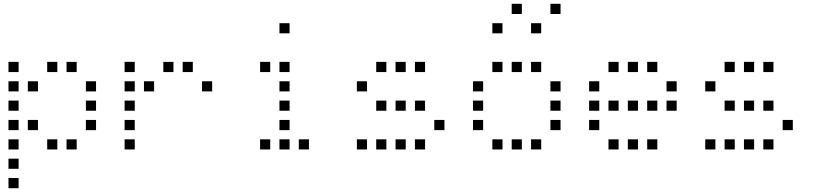

<svg xmlns="http://www.w3.org/2000/svg" viewBox="-20 -796 4240 992"><path d="M24.8 -476.2Q23.8 -476.2 23.8 -476.2Q23.8 -476.2 23.8 -475.2V-424.8Q23.8 -423.8 23.8 -423.8Q23.8 -423.8 24.8 -423.8H75.2Q76.2 -423.8 76.2 -423.8Q76.2 -423.8 76.2 -424.8V-475.2Q76.2 -476.2 76.2 -476.2Q76.2 -476.2 75.2 -476.2ZM224.8 -476.2Q223.8 -476.2 223.8 -476.2Q223.8 -476.2 223.8 -475.2V-424.8Q223.8 -423.8 223.8 -423.8Q223.8 -423.8 224.8 -423.8H275.2Q276.2 -423.8 276.2 -423.8Q276.2 -423.8 276.2 -424.8V-475.2Q276.2 -476.2 276.2 -476.2Q276.2 -476.2 275.2 -476.2ZM324.8 -476.2Q323.8 -476.2 323.8 -476.2Q323.8 -476.2 323.8 -475.2V-424.8Q323.8 -423.8 323.8 -423.8Q323.8 -423.8 324.8 -423.8H375.2Q376.2 -423.8 376.2 -423.8Q376.2 -423.8 376.2 -424.8V-475.2Q376.2 -476.2 376.2 -476.2Q376.2 -476.2 375.2 -476.2ZM24.8 -376.2Q23.8 -376.2 23.8 -376.2Q23.8 -376.2 23.8 -375.2V-324.8Q23.8 -323.8 23.8 -323.8Q23.8 -323.8 24.8 -323.8H75.2Q76.2 -323.8 76.2 -323.8Q76.2 -323.8 76.2 -324.8V-375.2Q76.2 -376.2 76.2 -376.2Q76.2 -376.2 75.2 -376.2ZM124.8 -376.2Q123.8 -376.2 123.8 -376.2Q123.8 -376.2 123.8 -375.2V-324.8Q123.8 -323.8 123.8 -323.8Q123.8 -323.8 124.8 -323.8H175.2Q176.2 -323.8 176.2 -323.8Q176.2 -323.8 176.2 -324.8V-375.2Q176.2 -376.2 176.2 -376.2Q176.2 -376.2 175.2 -376.2ZM424.8 -376.2Q423.8 -376.2 423.8 -376.2Q423.8 -376.2 423.8 -375.2V-324.8Q423.8 -323.8 423.8 -323.8Q423.8 -323.8 424.8 -323.8H475.2Q476.2 -323.8 476.2 -323.8Q476.2 -323.8 476.2 -324.8V-375.2Q476.2 -376.2 476.2 -376.2Q476.2 -376.2 475.2 -376.2ZM24.8 -276.2Q23.8 -276.2 23.8 -276.2Q23.8 -276.2 23.8 -275.2V-224.8Q23.8 -223.8 23.8 -223.8Q23.8 -223.8 24.8 -223.8H75.2Q76.2 -223.8 76.2 -223.8Q76.2 -223.8 76.2 -224.8V-275.2Q76.2 -276.2 76.2 -276.2Q76.2 -276.2 75.2 -276.2ZM424.8 -276.2Q423.8 -276.2 423.8 -276.2Q423.8 -276.2 423.8 -275.2V-224.8Q423.8 -223.8 423.8 -223.8Q423.8 -223.8 424.8 -223.8H475.2Q476.2 -223.8 476.2 -223.8Q476.2 -223.8 476.2 -224.8V-275.2Q476.2 -276.2 476.2 -276.2Q476.2 -276.2 475.2 -276.2ZM24.8 -176.2Q23.8 -176.2 23.8 -176.2Q23.8 -176.2 23.8 -175.2V-124.8Q23.8 -123.8 23.8 -123.8Q23.8 -123.8 24.8 -123.8H75.2Q76.2 -123.8 76.2 -123.8Q76.2 -123.8 76.2 -124.8V-175.2Q76.2 -176.2 76.2 -176.2Q76.2 -176.2 75.2 -176.2ZM124.8 -176.2Q123.8 -176.2 123.8 -176.2Q123.8 -176.2 123.8 -175.2V-124.8Q123.8 -123.8 123.8 -123.8Q123.8 -123.8 124.8 -123.8H175.2Q176.2 -123.8 176.2 -123.8Q176.2 -123.8 176.2 -124.8V-175.2Q176.2 -176.2 176.2 -176.2Q176.2 -176.2 175.2 -176.2ZM424.8 -176.2Q423.8 -176.2 423.8 -176.2Q423.8 -176.2 423.8 -175.2V-124.8Q423.8 -123.8 423.8 -123.8Q423.8 -123.8 424.8 -123.8H475.2Q476.2 -123.8 476.2 -123.8Q476.2 -123.8 476.2 -124.8V-175.2Q476.2 -176.2 476.2 -176.2Q476.2 -176.2 475.2 -176.2ZM24.8 -76.2Q23.8 -76.2 23.8 -76.2Q23.8 -76.2 23.8 -75.2V-24.8Q23.8 -23.8 23.8 -23.8Q23.8 -23.8 24.8 -23.8H75.2Q76.2 -23.8 76.2 -23.8Q76.2 -23.8 76.2 -24.8V-75.2Q76.2 -76.2 76.2 -76.2Q76.2 -76.2 75.2 -76.2ZM224.8 -76.2Q223.8 -76.2 223.8 -76.2Q223.8 -76.2 223.8 -75.2V-24.8Q223.8 -23.8 223.8 -23.8Q223.8 -23.8 224.8 -23.8H275.2Q276.2 -23.8 276.2 -23.8Q276.2 -23.8 276.2 -24.8V-75.2Q276.2 -76.2 276.2 -76.2Q276.2 -76.2 275.2 -76.2ZM324.8 -76.2Q323.8 -76.2 323.8 -76.2Q323.8 -76.2 323.8 -75.2V-24.8Q323.8 -23.8 323.8 -23.8Q323.8 -23.8 324.8 -23.8H375.2Q376.2 -23.8 376.2 -23.8Q376.2 -23.8 376.2 -24.8V-75.2Q376.2 -76.2 376.2 -76.2Q376.2 -76.2 375.2 -76.2ZM24.8 23.8Q23.8 23.8 23.8 23.8Q23.8 23.8 23.8 24.8V75.2Q23.8 76.2 23.8 76.2Q23.8 76.2 24.8 76.2H75.2Q76.2 76.2 76.2 76.2Q76.2 76.2 76.2 75.2V24.8Q76.2 23.8 76.2 23.8Q76.2 23.8 75.2 23.8ZM24.8 123.8Q23.8 123.8 23.8 123.8Q23.8 123.8 23.8 124.8V175.2Q23.8 176.2 23.8 176.2Q23.8 176.2 24.8 176.2H75.2Q76.2 176.2 76.2 176.2Q76.2 176.2 76.2 175.2V124.8Q76.2 123.8 76.2 123.8Q76.2 123.8 75.2 123.8Z M624.8 -476.2Q623.8 -476.2 623.8 -476.2Q623.8 -476.2 623.8 -475.2V-424.8Q623.8 -423.8 623.8 -423.8Q623.8 -423.8 624.8 -423.8H675.2Q676.2 -423.8 676.2 -423.8Q676.2 -423.8 676.2 -424.8V-475.2Q676.2 -476.2 676.2 -476.2Q676.2 -476.2 675.2 -476.2ZM824.8 -476.2Q823.8 -476.2 823.8 -476.2Q823.8 -476.2 823.8 -475.2V-424.8Q823.8 -423.8 823.8 -423.8Q823.8 -423.8 824.8 -423.8H875.2Q876.2 -423.8 876.2 -423.8Q876.2 -423.8 876.2 -424.8V-475.2Q876.2 -476.2 876.2 -476.2Q876.2 -476.2 875.2 -476.2ZM924.8 -476.2Q923.8 -476.2 923.8 -476.2Q923.8 -476.2 923.8 -475.2V-424.8Q923.8 -423.8 923.8 -423.8Q923.8 -423.8 924.8 -423.8H975.2Q976.2 -423.8 976.2 -423.8Q976.2 -423.8 976.2 -424.8V-475.2Q976.2 -476.2 976.2 -476.2Q976.2 -476.2 975.2 -476.2ZM624.8 -376.2Q623.8 -376.2 623.8 -376.2Q623.8 -376.2 623.8 -375.2V-324.8Q623.8 -323.8 623.8 -323.8Q623.8 -323.8 624.8 -323.8H675.2Q676.2 -323.8 676.2 -323.8Q676.2 -323.8 676.2 -324.8V-375.2Q676.2 -376.2 676.2 -376.2Q676.2 -376.2 675.2 -376.2ZM724.8 -376.2Q723.8 -376.2 723.8 -376.2Q723.8 -376.2 723.8 -375.2V-324.8Q723.8 -323.8 723.8 -323.8Q723.8 -323.8 724.8 -323.8H775.2Q776.2 -323.8 776.2 -323.8Q776.2 -323.8 776.2 -324.8V-375.2Q776.2 -376.2 776.2 -376.2Q776.2 -376.2 775.2 -376.2ZM1024.8 -376.2Q1023.8 -376.2 1023.8 -376.2Q1023.8 -376.2 1023.8 -375.2V-324.8Q1023.8 -323.8 1023.8 -323.8Q1023.8 -323.8 1024.8 -323.8H1075.2Q1076.2 -323.8 1076.2 -323.8Q1076.2 -323.8 1076.2 -324.8V-375.2Q1076.2 -376.2 1076.2 -376.2Q1076.2 -376.2 1075.2 -376.2ZM624.8 -276.2Q623.8 -276.2 623.8 -276.2Q623.8 -276.2 623.8 -275.2V-224.8Q623.8 -223.8 623.8 -223.8Q623.8 -223.8 624.8 -223.8H675.2Q676.2 -223.8 676.2 -223.8Q676.2 -223.8 676.2 -224.8V-275.2Q676.2 -276.2 676.2 -276.2Q676.2 -276.2 675.2 -276.2ZM624.8 -176.2Q623.8 -176.2 623.8 -176.2Q623.8 -176.2 623.8 -175.2V-124.8Q623.8 -123.8 623.8 -123.8Q623.8 -123.8 624.8 -123.8H675.2Q676.2 -123.8 676.2 -123.8Q676.2 -123.8 676.2 -124.8V-175.2Q676.2 -176.2 676.2 -176.2Q676.2 -176.2 675.2 -176.2ZM624.8 -76.2Q623.8 -76.2 623.8 -76.2Q623.8 -76.2 623.8 -75.2V-24.8Q623.8 -23.8 623.8 -23.8Q623.8 -23.8 624.8 -23.8H675.2Q676.2 -23.8 676.2 -23.8Q676.2 -23.8 676.2 -24.8V-75.2Q676.2 -76.2 676.2 -76.2Q676.2 -76.2 675.2 -76.2Z M1424.8 -676.2Q1423.8 -676.2 1423.8 -676.2Q1423.8 -676.2 1423.8 -675.2V-624.8Q1423.8 -623.8 1423.8 -623.8Q1423.8 -623.8 1424.8 -623.8H1475.2Q1476.2 -623.8 1476.2 -623.8Q1476.2 -623.8 1476.2 -624.8V-675.2Q1476.2 -676.2 1476.2 -676.2Q1476.2 -676.2 1475.2 -676.2ZM1324.8 -476.2Q1323.8 -476.2 1323.8 -476.2Q1323.8 -476.2 1323.8 -475.2V-424.8Q1323.8 -423.8 1323.8 -423.8Q1323.8 -423.8 1324.8 -423.8H1375.2Q1376.2 -423.8 1376.2 -423.8Q1376.2 -423.8 1376.2 -424.8V-475.2Q1376.2 -476.2 1376.2 -476.2Q1376.2 -476.2 1375.2 -476.2ZM1424.8 -476.2Q1423.8 -476.2 1423.8 -476.2Q1423.8 -476.2 1423.8 -475.2V-424.8Q1423.8 -423.8 1423.8 -423.8Q1423.8 -423.8 1424.8 -423.8H1475.2Q1476.2 -423.8 1476.2 -423.8Q1476.2 -423.8 1476.2 -424.8V-475.2Q1476.2 -476.2 1476.2 -476.2Q1476.2 -476.2 1475.2 -476.2ZM1424.8 -376.2Q1423.8 -376.2 1423.8 -376.2Q1423.8 -376.2 1423.8 -375.2V-324.8Q1423.8 -323.8 1423.8 -323.8Q1423.8 -323.8 1424.8 -323.8H1475.2Q1476.2 -323.8 1476.2 -323.8Q1476.2 -323.8 1476.2 -324.8V-375.2Q1476.2 -376.2 1476.2 -376.2Q1476.2 -376.2 1475.2 -376.2ZM1424.8 -276.2Q1423.8 -276.2 1423.8 -276.2Q1423.8 -276.2 1423.8 -275.2V-224.8Q1423.8 -223.8 1423.8 -223.8Q1423.8 -223.8 1424.8 -223.8H1475.2Q1476.2 -223.8 1476.2 -223.8Q1476.2 -223.8 1476.2 -224.8V-275.2Q1476.2 -276.2 1476.2 -276.2Q1476.2 -276.2 1475.2 -276.2ZM1424.8 -176.2Q1423.8 -176.2 1423.8 -176.2Q1423.8 -176.2 1423.8 -175.2V-124.8Q1423.8 -123.8 1423.8 -123.8Q1423.8 -123.8 1424.8 -123.8H1475.2Q1476.2 -123.8 1476.2 -123.8Q1476.2 -123.8 1476.2 -124.8V-175.2Q1476.2 -176.2 1476.2 -176.2Q1476.2 -176.2 1475.2 -176.2ZM1324.8 -76.2Q1323.8 -76.2 1323.8 -76.2Q1323.8 -76.2 1323.8 -75.2V-24.8Q1323.8 -23.8 1323.8 -23.8Q1323.8 -23.8 1324.8 -23.8H1375.2Q1376.2 -23.8 1376.2 -23.8Q1376.2 -23.8 1376.2 -24.8V-75.2Q1376.2 -76.2 1376.2 -76.2Q1376.2 -76.2 1375.2 -76.2ZM1424.8 -76.2Q1423.8 -76.2 1423.8 -76.2Q1423.8 -76.2 1423.8 -75.2V-24.8Q1423.8 -23.8 1423.8 -23.8Q1423.8 -23.8 1424.8 -23.8H1475.2Q1476.2 -23.8 1476.2 -23.8Q1476.2 -23.8 1476.2 -24.8V-75.2Q1476.2 -76.2 1476.2 -76.2Q1476.2 -76.2 1475.2 -76.2ZM1524.8 -76.2Q1523.8 -76.2 1523.8 -76.2Q1523.8 -76.2 1523.8 -75.2V-24.8Q1523.8 -23.8 1523.8 -23.8Q1523.8 -23.8 1524.8 -23.8H1575.2Q1576.2 -23.8 1576.2 -23.8Q1576.2 -23.8 1576.2 -24.8V-75.2Q1576.2 -76.2 1576.2 -76.2Q1576.2 -76.2 1575.2 -76.2Z M1924.8 -476.2Q1923.8 -476.2 1923.8 -476.2Q1923.8 -476.2 1923.8 -475.2V-424.8Q1923.8 -423.8 1923.8 -423.8Q1923.8 -423.8 1924.8 -423.8H1975.2Q1976.2 -423.8 1976.2 -423.8Q1976.2 -423.8 1976.2 -424.8V-475.2Q1976.2 -476.2 1976.2 -476.2Q1976.2 -476.2 1975.2 -476.2ZM2024.8 -476.2Q2023.8 -476.2 2023.8 -476.2Q2023.8 -476.2 2023.8 -475.2V-424.8Q2023.8 -423.8 2023.8 -423.8Q2023.8 -423.8 2024.8 -423.8H2075.2Q2076.2 -423.8 2076.2 -423.8Q2076.2 -423.8 2076.2 -424.8V-475.2Q2076.2 -476.2 2076.2 -476.2Q2076.2 -476.2 2075.2 -476.2ZM2124.8 -476.2Q2123.8 -476.2 2123.8 -476.2Q2123.8 -476.2 2123.8 -475.2V-424.8Q2123.8 -423.8 2123.8 -423.8Q2123.8 -423.8 2124.8 -423.8H2175.2Q2176.2 -423.8 2176.2 -423.8Q2176.2 -423.8 2176.2 -424.8V-475.2Q2176.2 -476.2 2176.2 -476.2Q2176.2 -476.2 2175.2 -476.2ZM1824.8 -376.2Q1823.8 -376.2 1823.8 -376.2Q1823.8 -376.2 1823.8 -375.2V-324.8Q1823.8 -323.8 1823.8 -323.8Q1823.8 -323.8 1824.8 -323.8H1875.2Q1876.2 -323.8 1876.2 -323.8Q1876.2 -323.8 1876.2 -324.8V-375.2Q1876.2 -376.2 1876.2 -376.2Q1876.2 -376.2 1875.2 -376.2ZM1924.8 -276.2Q1923.8 -276.2 1923.8 -276.2Q1923.8 -276.2 1923.8 -275.2V-224.8Q1923.8 -223.8 1923.8 -223.8Q1923.8 -223.8 1924.8 -223.8H1975.2Q1976.2 -223.8 1976.2 -223.8Q1976.2 -223.8 1976.2 -224.8V-275.2Q1976.2 -276.2 1976.2 -276.2Q1976.2 -276.2 1975.2 -276.2ZM2024.8 -276.2Q2023.8 -276.2 2023.8 -276.2Q2023.8 -276.2 2023.8 -275.2V-224.8Q2023.8 -223.8 2023.8 -223.8Q2023.8 -223.8 2024.8 -223.8H2075.2Q2076.2 -223.8 2076.2 -223.8Q2076.2 -223.8 2076.2 -224.8V-275.2Q2076.2 -276.2 2076.2 -276.2Q2076.2 -276.2 2075.2 -276.2ZM2124.8 -276.2Q2123.8 -276.2 2123.8 -276.2Q2123.8 -276.2 2123.8 -275.2V-224.8Q2123.8 -223.8 2123.8 -223.8Q2123.8 -223.8 2124.8 -223.8H2175.2Q2176.2 -223.8 2176.2 -223.8Q2176.2 -223.8 2176.2 -224.8V-275.2Q2176.2 -276.2 2176.2 -276.2Q2176.2 -276.2 2175.2 -276.2ZM2224.8 -176.2Q2223.8 -176.2 2223.8 -176.2Q2223.8 -176.2 2223.8 -175.2V-124.8Q2223.8 -123.8 2223.8 -123.8Q2223.8 -123.8 2224.8 -123.8H2275.2Q2276.2 -123.8 2276.2 -123.8Q2276.2 -123.8 2276.2 -124.8V-175.2Q2276.2 -176.2 2276.2 -176.2Q2276.2 -176.2 2275.2 -176.2ZM1824.8 -76.2Q1823.8 -76.2 1823.8 -76.2Q1823.8 -76.2 1823.8 -75.2V-24.8Q1823.8 -23.8 1823.8 -23.8Q1823.8 -23.8 1824.8 -23.8H1875.2Q1876.2 -23.8 1876.2 -23.8Q1876.2 -23.8 1876.2 -24.8V-75.2Q1876.2 -76.2 1876.2 -76.2Q1876.2 -76.2 1875.2 -76.2ZM1924.8 -76.2Q1923.8 -76.2 1923.8 -76.2Q1923.8 -76.2 1923.8 -75.2V-24.8Q1923.8 -23.8 1923.8 -23.8Q1923.8 -23.8 1924.8 -23.8H1975.2Q1976.2 -23.8 1976.2 -23.8Q1976.2 -23.8 1976.2 -24.8V-75.2Q1976.2 -76.2 1976.2 -76.2Q1976.2 -76.2 1975.2 -76.2ZM2024.8 -76.2Q2023.8 -76.2 2023.8 -76.2Q2023.8 -76.2 2023.8 -75.2V-24.8Q2023.8 -23.8 2023.8 -23.8Q2023.8 -23.8 2024.8 -23.8H2075.2Q2076.2 -23.8 2076.2 -23.8Q2076.2 -23.8 2076.2 -24.8V-75.2Q2076.2 -76.2 2076.2 -76.2Q2076.2 -76.2 2075.2 -76.2ZM2124.8 -76.2Q2123.8 -76.2 2123.8 -76.2Q2123.8 -76.2 2123.8 -75.2V-24.8Q2123.8 -23.8 2123.8 -23.8Q2123.8 -23.8 2124.8 -23.8H2175.2Q2176.2 -23.8 2176.2 -23.8Q2176.2 -23.8 2176.2 -24.8V-75.2Q2176.2 -76.2 2176.2 -76.2Q2176.2 -76.2 2175.2 -76.2Z M2624.8 -776.2Q2623.8 -776.2 2623.8 -776.2Q2623.8 -776.2 2623.8 -775.2V-724.8Q2623.8 -723.8 2623.8 -723.8Q2623.8 -723.8 2624.8 -723.8H2675.2Q2676.2 -723.8 2676.2 -723.8Q2676.2 -723.8 2676.2 -724.8V-775.2Q2676.2 -776.2 2676.2 -776.2Q2676.2 -776.2 2675.2 -776.2ZM2824.8 -776.2Q2823.8 -776.2 2823.8 -776.2Q2823.8 -776.2 2823.8 -775.2V-724.8Q2823.8 -723.8 2823.8 -723.8Q2823.8 -723.8 2824.8 -723.8H2875.2Q2876.2 -723.8 2876.2 -723.8Q2876.2 -723.8 2876.2 -724.8V-775.2Q2876.2 -776.2 2876.2 -776.2Q2876.2 -776.2 2875.2 -776.2ZM2524.8 -676.2Q2523.8 -676.2 2523.8 -676.2Q2523.8 -676.2 2523.8 -675.2V-624.8Q2523.8 -623.8 2523.8 -623.8Q2523.8 -623.8 2524.8 -623.8H2575.2Q2576.2 -623.8 2576.2 -623.8Q2576.2 -623.8 2576.2 -624.8V-675.2Q2576.2 -676.2 2576.2 -676.2Q2576.2 -676.2 2575.2 -676.2ZM2724.8 -676.2Q2723.8 -676.2 2723.8 -676.2Q2723.8 -676.2 2723.8 -675.2V-624.8Q2723.8 -623.8 2723.8 -623.8Q2723.8 -623.8 2724.8 -623.8H2775.2Q2776.2 -623.8 2776.2 -623.8Q2776.2 -623.8 2776.2 -624.8V-675.2Q2776.2 -676.2 2776.2 -676.2Q2776.2 -676.2 2775.2 -676.2ZM2524.8 -476.2Q2523.8 -476.2 2523.8 -476.2Q2523.8 -476.2 2523.8 -475.2V-424.8Q2523.8 -423.8 2523.8 -423.8Q2523.8 -423.8 2524.8 -423.8H2575.2Q2576.2 -423.8 2576.2 -423.8Q2576.2 -423.8 2576.2 -424.8V-475.2Q2576.2 -476.2 2576.2 -476.2Q2576.2 -476.2 2575.2 -476.2ZM2624.8 -476.2Q2623.8 -476.2 2623.8 -476.2Q2623.8 -476.2 2623.8 -475.2V-424.8Q2623.8 -423.8 2623.8 -423.8Q2623.8 -423.8 2624.8 -423.8H2675.2Q2676.2 -423.8 2676.2 -423.8Q2676.2 -423.8 2676.2 -424.8V-475.2Q2676.2 -476.2 2676.2 -476.2Q2676.2 -476.2 2675.2 -476.2ZM2724.8 -476.2Q2723.8 -476.2 2723.8 -476.2Q2723.8 -476.2 2723.8 -475.2V-424.8Q2723.8 -423.8 2723.8 -423.8Q2723.8 -423.8 2724.8 -423.8H2775.2Q2776.2 -423.8 2776.2 -423.8Q2776.2 -423.8 2776.2 -424.8V-475.2Q2776.2 -476.2 2776.2 -476.2Q2776.2 -476.2 2775.2 -476.2ZM2424.8 -376.2Q2423.8 -376.2 2423.8 -376.2Q2423.8 -376.2 2423.8 -375.2V-324.8Q2423.8 -323.8 2423.8 -323.8Q2423.8 -323.8 2424.8 -323.8H2475.2Q2476.2 -323.8 2476.2 -323.8Q2476.2 -323.8 2476.2 -324.8V-375.2Q2476.2 -376.2 2476.2 -376.2Q2476.2 -376.2 2475.2 -376.2ZM2824.8 -376.2Q2823.8 -376.2 2823.8 -376.2Q2823.8 -376.2 2823.8 -375.2V-324.8Q2823.8 -323.8 2823.8 -323.8Q2823.8 -323.8 2824.8 -323.8H2875.2Q2876.2 -323.8 2876.2 -323.8Q2876.2 -323.8 2876.2 -324.8V-375.2Q2876.2 -376.2 2876.2 -376.2Q2876.2 -376.2 2875.2 -376.2ZM2424.8 -276.2Q2423.8 -276.2 2423.8 -276.2Q2423.8 -276.2 2423.8 -275.2V-224.8Q2423.8 -223.8 2423.8 -223.8Q2423.8 -223.8 2424.8 -223.8H2475.2Q2476.2 -223.8 2476.2 -223.8Q2476.2 -223.8 2476.2 -224.8V-275.2Q2476.2 -276.2 2476.2 -276.2Q2476.2 -276.2 2475.2 -276.2ZM2824.8 -276.2Q2823.8 -276.2 2823.8 -276.2Q2823.8 -276.2 2823.8 -275.2V-224.8Q2823.8 -223.8 2823.8 -223.8Q2823.8 -223.8 2824.8 -223.8H2875.2Q2876.2 -223.8 2876.2 -223.8Q2876.2 -223.8 2876.2 -224.8V-275.2Q2876.2 -276.2 2876.2 -276.2Q2876.2 -276.2 2875.2 -276.2ZM2424.8 -176.2Q2423.8 -176.2 2423.8 -176.2Q2423.8 -176.2 2423.8 -175.2V-124.8Q2423.8 -123.8 2423.8 -123.8Q2423.8 -123.8 2424.8 -123.8H2475.2Q2476.2 -123.8 2476.2 -123.8Q2476.2 -123.8 2476.2 -124.8V-175.2Q2476.2 -176.2 2476.2 -176.2Q2476.2 -176.2 2475.2 -176.2ZM2824.8 -176.2Q2823.8 -176.2 2823.8 -176.2Q2823.8 -176.2 2823.8 -175.2V-124.8Q2823.8 -123.8 2823.8 -123.8Q2823.8 -123.8 2824.8 -123.8H2875.2Q2876.2 -123.8 2876.2 -123.8Q2876.2 -123.8 2876.2 -124.8V-175.2Q2876.2 -176.2 2876.2 -176.2Q2876.2 -176.2 2875.2 -176.2ZM2524.8 -76.2Q2523.8 -76.2 2523.8 -76.2Q2523.8 -76.2 2523.8 -75.2V-24.8Q2523.8 -23.8 2523.8 -23.8Q2523.8 -23.8 2524.8 -23.8H2575.2Q2576.2 -23.8 2576.2 -23.8Q2576.2 -23.8 2576.2 -24.8V-75.2Q2576.2 -76.2 2576.2 -76.2Q2576.2 -76.2 2575.2 -76.2ZM2624.8 -76.2Q2623.8 -76.2 2623.8 -76.2Q2623.8 -76.2 2623.8 -75.2V-24.8Q2623.8 -23.8 2623.8 -23.8Q2623.8 -23.8 2624.8 -23.8H2675.2Q2676.2 -23.8 2676.2 -23.8Q2676.2 -23.8 2676.2 -24.8V-75.2Q2676.2 -76.2 2676.2 -76.2Q2676.2 -76.2 2675.2 -76.2ZM2724.8 -76.2Q2723.8 -76.2 2723.8 -76.2Q2723.8 -76.2 2723.8 -75.2V-24.8Q2723.8 -23.8 2723.8 -23.8Q2723.8 -23.8 2724.8 -23.8H2775.2Q2776.2 -23.8 2776.2 -23.8Q2776.2 -23.8 2776.2 -24.8V-75.2Q2776.2 -76.2 2776.2 -76.2Q2776.2 -76.2 2775.2 -76.2Z M3124.8 -476.2Q3123.8 -476.2 3123.8 -476.2Q3123.8 -476.2 3123.8 -475.2V-424.8Q3123.8 -423.8 3123.8 -423.8Q3123.8 -423.8 3124.8 -423.8H3175.2Q3176.2 -423.8 3176.2 -423.8Q3176.2 -423.8 3176.2 -424.8V-475.2Q3176.2 -476.2 3176.2 -476.2Q3176.2 -476.2 3175.2 -476.2ZM3224.8 -476.2Q3223.8 -476.2 3223.8 -476.2Q3223.8 -476.2 3223.8 -475.2V-424.8Q3223.8 -423.8 3223.8 -423.8Q3223.8 -423.8 3224.8 -423.8H3275.2Q3276.2 -423.8 3276.2 -423.8Q3276.2 -423.8 3276.2 -424.8V-475.2Q3276.2 -476.2 3276.2 -476.2Q3276.2 -476.2 3275.2 -476.2ZM3324.8 -476.2Q3323.8 -476.2 3323.8 -476.2Q3323.8 -476.2 3323.8 -475.2V-424.8Q3323.8 -423.8 3323.8 -423.8Q3323.8 -423.8 3324.8 -423.8H3375.2Q3376.2 -423.8 3376.2 -423.8Q3376.2 -423.8 3376.2 -424.8V-475.2Q3376.2 -476.2 3376.2 -476.2Q3376.2 -476.2 3375.2 -476.2ZM3024.8 -376.2Q3023.8 -376.2 3023.8 -376.2Q3023.8 -376.2 3023.8 -375.2V-324.8Q3023.8 -323.8 3023.8 -323.8Q3023.8 -323.8 3024.8 -323.8H3075.2Q3076.2 -323.8 3076.2 -323.8Q3076.2 -323.8 3076.2 -324.8V-375.2Q3076.2 -376.2 3076.2 -376.2Q3076.2 -376.2 3075.2 -376.2ZM3424.8 -376.2Q3423.8 -376.2 3423.8 -376.2Q3423.8 -376.2 3423.8 -375.2V-324.8Q3423.8 -323.8 3423.8 -323.8Q3423.8 -323.8 3424.8 -323.8H3475.2Q3476.2 -323.8 3476.2 -323.8Q3476.2 -323.8 3476.2 -324.8V-375.2Q3476.2 -376.2 3476.2 -376.2Q3476.2 -376.2 3475.2 -376.2ZM3024.8 -276.2Q3023.8 -276.2 3023.8 -276.2Q3023.8 -276.2 3023.8 -275.2V-224.8Q3023.8 -223.8 3023.8 -223.8Q3023.8 -223.8 3024.8 -223.8H3075.2Q3076.2 -223.8 3076.2 -223.8Q3076.2 -223.8 3076.2 -224.8V-275.2Q3076.2 -276.2 3076.2 -276.2Q3076.2 -276.2 3075.2 -276.2ZM3124.8 -276.2Q3123.8 -276.2 3123.8 -276.2Q3123.8 -276.2 3123.8 -275.2V-224.8Q3123.8 -223.8 3123.8 -223.8Q3123.8 -223.8 3124.8 -223.8H3175.2Q3176.2 -223.8 3176.2 -223.8Q3176.2 -223.8 3176.2 -224.8V-275.2Q3176.2 -276.2 3176.2 -276.2Q3176.2 -276.2 3175.2 -276.2ZM3224.8 -276.2Q3223.8 -276.2 3223.8 -276.2Q3223.8 -276.2 3223.8 -275.2V-224.8Q3223.8 -223.8 3223.8 -223.8Q3223.8 -223.8 3224.8 -223.8H3275.2Q3276.2 -223.8 3276.2 -223.8Q3276.2 -223.8 3276.2 -224.8V-275.2Q3276.2 -276.2 3276.2 -276.2Q3276.2 -276.2 3275.2 -276.2ZM3324.8 -276.2Q3323.8 -276.2 3323.8 -276.2Q3323.8 -276.2 3323.8 -275.2V-224.8Q3323.8 -223.8 3323.8 -223.8Q3323.8 -223.8 3324.8 -223.8H3375.2Q3376.2 -223.8 3376.2 -223.8Q3376.2 -223.8 3376.2 -224.8V-275.2Q3376.2 -276.2 3376.2 -276.2Q3376.2 -276.2 3375.2 -276.2ZM3424.8 -276.2Q3423.8 -276.2 3423.8 -276.2Q3423.8 -276.2 3423.8 -275.2V-224.8Q3423.8 -223.8 3423.8 -223.8Q3423.8 -223.8 3424.8 -223.8H3475.2Q3476.2 -223.8 3476.2 -223.8Q3476.2 -223.8 3476.2 -224.8V-275.2Q3476.2 -276.2 3476.2 -276.2Q3476.2 -276.2 3475.2 -276.2ZM3024.8 -176.2Q3023.8 -176.2 3023.8 -176.2Q3023.8 -176.2 3023.8 -175.2V-124.8Q3023.8 -123.8 3023.8 -123.8Q3023.8 -123.8 3024.8 -123.8H3075.2Q3076.2 -123.8 3076.2 -123.8Q3076.2 -123.8 3076.2 -124.8V-175.2Q3076.2 -176.2 3076.2 -176.2Q3076.2 -176.2 3075.2 -176.2ZM3124.8 -76.2Q3123.8 -76.2 3123.8 -76.2Q3123.8 -76.2 3123.8 -75.2V-24.8Q3123.8 -23.8 3123.8 -23.8Q3123.8 -23.8 3124.8 -23.8H3175.2Q3176.2 -23.8 3176.2 -23.8Q3176.2 -23.8 3176.2 -24.8V-75.2Q3176.2 -76.2 3176.2 -76.2Q3176.2 -76.2 3175.2 -76.2ZM3224.8 -76.2Q3223.8 -76.2 3223.8 -76.2Q3223.8 -76.2 3223.8 -75.2V-24.8Q3223.8 -23.8 3223.8 -23.8Q3223.8 -23.8 3224.8 -23.8H3275.2Q3276.2 -23.8 3276.2 -23.8Q3276.2 -23.8 3276.2 -24.8V-75.2Q3276.2 -76.2 3276.2 -76.2Q3276.2 -76.2 3275.2 -76.2ZM3324.8 -76.2Q3323.8 -76.2 3323.8 -76.2Q3323.8 -76.2 3323.8 -75.2V-24.8Q3323.8 -23.8 3323.8 -23.8Q3323.8 -23.8 3324.8 -23.8H3375.2Q3376.2 -23.8 3376.2 -23.8Q3376.2 -23.8 3376.2 -24.8V-75.2Q3376.2 -76.2 3376.2 -76.2Q3376.2 -76.2 3375.2 -76.2Z M3724.8 -476.2Q3723.8 -476.2 3723.8 -476.2Q3723.8 -476.2 3723.8 -475.2V-424.8Q3723.8 -423.8 3723.8 -423.8Q3723.8 -423.8 3724.8 -423.8H3775.2Q3776.2 -423.8 3776.2 -423.8Q3776.2 -423.8 3776.2 -424.8V-475.2Q3776.2 -476.2 3776.2 -476.2Q3776.2 -476.2 3775.2 -476.2ZM3824.8 -476.2Q3823.8 -476.2 3823.8 -476.2Q3823.8 -476.2 3823.8 -475.2V-424.8Q3823.8 -423.8 3823.8 -423.8Q3823.8 -423.8 3824.8 -423.8H3875.2Q3876.2 -423.8 3876.2 -423.8Q3876.2 -423.8 3876.2 -424.8V-475.2Q3876.2 -476.2 3876.2 -476.2Q3876.2 -476.2 3875.2 -476.2ZM3924.8 -476.2Q3923.8 -476.2 3923.8 -476.2Q3923.8 -476.2 3923.8 -475.2V-424.8Q3923.8 -423.8 3923.8 -423.8Q3923.8 -423.8 3924.8 -423.8H3975.2Q3976.2 -423.8 3976.2 -423.8Q3976.2 -423.8 3976.2 -424.8V-475.2Q3976.2 -476.2 3976.2 -476.2Q3976.2 -476.2 3975.2 -476.2ZM3624.8 -376.2Q3623.8 -376.2 3623.8 -376.2Q3623.8 -376.2 3623.8 -375.2V-324.8Q3623.8 -323.8 3623.8 -323.8Q3623.8 -323.8 3624.8 -323.8H3675.2Q3676.2 -323.8 3676.2 -323.8Q3676.2 -323.8 3676.2 -324.8V-375.2Q3676.2 -376.2 3676.2 -376.2Q3676.2 -376.2 3675.2 -376.2ZM3724.8 -276.2Q3723.8 -276.2 3723.8 -276.2Q3723.8 -276.2 3723.8 -275.2V-224.8Q3723.8 -223.8 3723.8 -223.8Q3723.8 -223.8 3724.8 -223.8H3775.2Q3776.2 -223.8 3776.2 -223.8Q3776.2 -223.8 3776.2 -224.8V-275.2Q3776.2 -276.2 3776.2 -276.2Q3776.2 -276.2 3775.2 -276.2ZM3824.8 -276.2Q3823.8 -276.2 3823.8 -276.2Q3823.8 -276.2 3823.8 -275.2V-224.8Q3823.8 -223.8 3823.8 -223.8Q3823.8 -223.8 3824.8 -223.8H3875.2Q3876.2 -223.8 3876.2 -223.8Q3876.2 -223.8 3876.2 -224.8V-275.2Q3876.2 -276.2 3876.2 -276.2Q3876.2 -276.2 3875.2 -276.2ZM3924.8 -276.2Q3923.8 -276.2 3923.8 -276.2Q3923.8 -276.2 3923.8 -275.2V-224.8Q3923.8 -223.8 3923.8 -223.8Q3923.8 -223.8 3924.8 -223.8H3975.2Q3976.2 -223.8 3976.2 -223.8Q3976.2 -223.8 3976.2 -224.8V-275.2Q3976.2 -276.2 3976.2 -276.2Q3976.2 -276.2 3975.2 -276.2ZM4024.8 -176.2Q4023.8 -176.2 4023.8 -176.2Q4023.8 -176.2 4023.8 -175.2V-124.8Q4023.8 -123.8 4023.8 -123.8Q4023.8 -123.8 4024.8 -123.8H4075.2Q4076.2 -123.8 4076.2 -123.8Q4076.2 -123.8 4076.2 -124.8V-175.2Q4076.2 -176.2 4076.2 -176.2Q4076.2 -176.2 4075.2 -176.2ZM3624.8 -76.2Q3623.8 -76.2 3623.8 -76.2Q3623.8 -76.2 3623.8 -75.2V-24.8Q3623.8 -23.8 3623.8 -23.8Q3623.8 -23.8 3624.8 -23.8H3675.2Q3676.2 -23.8 3676.2 -23.8Q3676.2 -23.8 3676.2 -24.8V-75.2Q3676.2 -76.2 3676.2 -76.2Q3676.2 -76.2 3675.2 -76.2ZM3724.8 -76.2Q3723.8 -76.2 3723.8 -76.2Q3723.8 -76.2 3723.8 -75.2V-24.8Q3723.8 -23.8 3723.8 -23.8Q3723.8 -23.8 3724.8 -23.8H3775.2Q3776.2 -23.8 3776.2 -23.8Q3776.2 -23.8 3776.2 -24.8V-75.2Q3776.2 -76.2 3776.2 -76.2Q3776.2 -76.2 3775.2 -76.2ZM3824.8 -76.2Q3823.8 -76.2 3823.8 -76.2Q3823.8 -76.2 3823.8 -75.2V-24.8Q3823.8 -23.8 3823.8 -23.8Q3823.8 -23.8 3824.8 -23.8H3875.2Q3876.2 -23.8 3876.2 -23.8Q3876.2 -23.8 3876.2 -24.8V-75.2Q3876.2 -76.2 3876.2 -76.2Q3876.2 -76.2 3875.2 -76.2ZM3924.8 -76.2Q3923.8 -76.2 3923.8 -76.2Q3923.8 -76.2 3923.8 -75.2V-24.8Q3923.8 -23.8 3923.8 -23.8Q3923.8 -23.8 3924.8 -23.8H3975.2Q3976.2 -23.8 3976.2 -23.8Q3976.2 -23.8 3976.2 -24.8V-75.2Q3976.2 -76.2 3976.2 -76.2Q3976.2 -76.2 3975.2 -76.2Z"/></svg>

Font: Doto Black
Style: Regular
Weight: 900
Monospace: yes
Version: Version 1.000